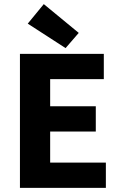

<svg xmlns="http://www.w3.org/2000/svg" viewBox="-20 -914 588 934"><path d="M115 -799 299 -680 363 -754 193 -894ZM77 -652V0H495V-123H224V-274H446V-397H224V-529H485V-652Z"/></svg>

Font: Cambridge Sans Bold
Style: Regular
Weight: 700
Version: Version 2.020;PS 002.020;hotconv 1.0.88;makeotf.lib2.5.64775